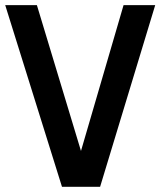

<svg xmlns="http://www.w3.org/2000/svg" viewBox="-25 -720 618 740"><path d="M213.9 0 -4.9 -700.2H117.2L287.1 -138.2L451.2 -700.2H573.2L360.8 0Z"/></svg>

Font: Cakra Normal
Style: Regular
Weight: 400
Designer: Lucia Kollert, Vojtech Kollert
Foundry: OoM Type
Version: Version 1.000;Glyphs 3.1.1 (3148)